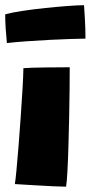

<svg xmlns="http://www.w3.org/2000/svg" viewBox="-38 -714 348 738"><path d="M216 3.5Q200 3.5 166.5 2Q133 0.5 93.5 -2Q54 -4.5 19 -6.5Q21.5 -19.5 25.2 -58.8Q29 -98 33.2 -151.8Q37.5 -205.5 41.5 -263Q45.5 -320.5 48.5 -370.8Q51.5 -421 52 -452Q63 -453 87.8 -453.8Q112.5 -454.5 141.5 -454.8Q170.5 -455 195 -455.2Q219.5 -455.5 230 -455.5Q230 -421 229.5 -370Q229 -319 227.8 -262Q226.5 -205 225 -151.2Q223.5 -97.5 221.2 -56.2Q219 -15 216 3.5ZM290.5 -565.5Q270.5 -565.5 234.2 -564.2Q198 -563 154.2 -560.8Q110.5 -558.5 66.8 -555.5Q23 -552.5 -11.5 -548.5Q-14.5 -577.5 -16.2 -604.5Q-18 -631.5 -18 -659Q7.5 -666 49 -672.2Q90.5 -678.5 136.2 -683.2Q182 -688 222 -691Q262 -694 285 -694Q286 -679.5 288.2 -642.8Q290.5 -606 290.5 -565.5Z"/></svg>

Font: Grandstander Black
Style: Regular
Weight: 900
Designer: Tyler Finck
Foundry: Etcetera Type Co
Version: Version 1.200; ttfautohint (v1.8.3)